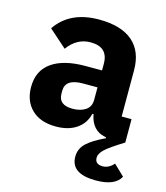

<svg xmlns="http://www.w3.org/2000/svg" viewBox="-112 -623 794 920"><g transform="rotate(15 285.5 -162.5)"><path d="M449 212Q325 212 325 127Q325 87 354.5 59.5Q384 32 444 4L442 -1L436 -2Q405 -8 385 -30Q365 -52 358 -87L357 -92H351Q339 -42 298.5 -15Q258 12 197 12Q120 12 77 -29.5Q34 -71 34 -141Q34 -222 93 -263.5Q152 -305 259 -305H342V-338Q342 -421 255 -421Q187 -421 142 -359L54 -437Q122 -537 266 -537Q376 -537 433 -488Q490 -439 490 -345V-116H539V0Q469 43 447 64.5Q425 86 425 105Q425 138 463 138Q494 138 518 110L571 161Q544 212 449 212ZM252 -91Q292 -91 317 -108Q342 -125 342 -159V-221H270Q183 -221 183 -162V-147Q183 -91 252 -91Z"/></g></svg>

Font: Anuphan
Style: Bold
Weight: 700
Designer: Mike Abbink, Paul van der Laan, Pieter van Rosmalen, Mint Tantisuwanna
Foundry: Bold Monday; Cadson Demak
Version: Version 3.002;hotconv 1.0.109;makeotfexe 2.5.65596